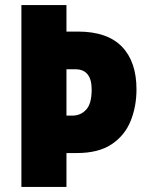

<svg xmlns="http://www.w3.org/2000/svg" viewBox="-20 -734 578 754"><path d="M516 -383Q516 -316 493 -259Q470 -202 418.5 -167.5Q367 -133 282 -133H241V0H64V-714H241V-610H286Q401 -610 458.5 -551Q516 -492 516 -383ZM264 -280Q297 -280 318.5 -303.5Q340 -327 340 -382Q340 -462 276 -462H241V-280Z"/></svg>

Font: Noto Sans Lao Looped Condensed Black
Style: Regular
Weight: 900
Width: 3
Designer: Mark Frömberg, Ben Mitchell
Foundry: The Fontpad Ltd
Version: Version 1.002; ttfautohint (v1.8.4.7-5d5b)